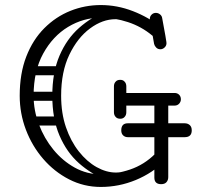

<svg xmlns="http://www.w3.org/2000/svg" viewBox="-20 -730 799 760"><path d="M618 -1Q591 -1 591 -27V-330Q591 -356 618 -356Q646 -356 646 -332V-29Q646 -17 639 -9Q632 -1 618 -1ZM471 -312Q461 -312 453.5 -319.5Q446 -327 446 -337Q446 -348 453.5 -355Q461 -362 471 -362H671Q682 -362 689 -355Q696 -348 696 -337Q696 -327 689 -319.5Q682 -312 671 -312ZM615 -535Q605 -535 598.5 -541.5Q592 -548 590 -556Q582 -604 578 -624.5Q574 -645 573.5 -650Q573 -655 573 -655Q573 -665 580 -672Q587 -679 597 -679Q606 -679 613.5 -673Q621 -667 622 -658Q631 -610 634.5 -589.5Q638 -569 638.5 -564.5Q639 -560 639 -559Q639 -549 631.5 -542Q624 -535 615 -535ZM226 -252Q226 -243 221 -238Q216 -233 209 -233H114Q98 -233 98 -252Q98 -269 115 -269H209Q226 -269 226 -252ZM224 -451Q224 -442 219 -437Q214 -432 207 -432H112Q96 -432 96 -451Q96 -468 113 -468H207Q224 -468 224 -451ZM218 -350Q218 -341 213 -336Q208 -331 201 -331H106Q90 -331 90 -350Q90 -367 107 -367H201Q218 -367 218 -350ZM400 -18Q341 -41 292.5 -84Q244 -127 215.5 -193.5Q187 -260 187 -351Q187 -443 215.5 -509.5Q244 -576 293 -619.5Q342 -663 401 -685L442 -654Q441 -654 439.5 -654Q438 -654 437 -654Q386 -654 336.5 -617.5Q287 -581 254.5 -513.5Q222 -446 222 -351Q222 -282 241 -226.5Q260 -171 292 -130.5Q324 -90 362.5 -68.5Q401 -47 439 -47Q449 -47 461 -49ZM379 10Q312 10 253.5 -20Q195 -50 151 -101Q107 -152 82.5 -216.5Q58 -281 58 -351Q58 -439 84 -506Q110 -573 155.5 -618.5Q201 -664 258.5 -687Q316 -710 379 -710Q444 -710 506 -686Q568 -662 618 -622Q631 -612 631 -598Q631 -584 622 -578Q618 -575 612 -575Q605 -575 597 -580Q589 -585 583 -589Q540 -625 486.5 -642.5Q433 -660 379 -660Q310 -660 249.5 -623.5Q189 -587 151 -518Q113 -449 113 -351Q113 -293 134 -237.5Q155 -182 191.5 -137.5Q228 -93 276 -66.5Q324 -40 379 -40Q439 -40 495 -59Q551 -78 594 -121Q599 -126 605 -133.5Q611 -141 617 -141Q628 -141 635 -135Q644 -129 644 -116Q644 -105 633 -94Q584 -45 517.5 -17.5Q451 10 379 10ZM456 -414Q467 -414 473 -407Q480 -400 480 -388V-339Q480 -328 474 -320Q467 -313 456 -313Q444 -313 437 -320Q431 -328 431 -339V-388Q431 -400 438 -407Q444 -414 456 -414ZM456 -260Q444 -260 438 -267Q431 -274 431 -286V-335Q431 -347 437 -354Q444 -361 456 -361Q467 -361 474 -354Q480 -347 480 -335V-286Q480 -274 473 -267Q467 -260 456 -260ZM739 -214Q739 -187 711 -187Q657 -187 627 -187Q597 -187 583 -187Q569 -187 562.5 -187Q556 -187 550 -187Q544 -187 530 -187Q516 -187 486 -187Q475 -187 467.5 -194Q460 -201 460 -214Q460 -242 486 -242H711Q723 -242 731 -235Q739 -228 739 -214Z"/></svg>

Font: Agu Display
Style: Regular
Weight: 400
Designer: Oluwaseun Badejo
Version: Version 1.103